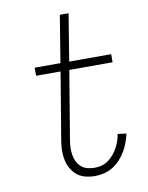

<svg xmlns="http://www.w3.org/2000/svg" viewBox="-84 -796 668 865"><g transform="rotate(-10 250.0 -363.5)"><path d="M281 8Q258 8 236.5 2.5Q215 -3 199 -16Q183 -29 172.5 -47.5Q162 -66 157.5 -87.5Q153 -109 153.5 -131.5Q154 -154 158 -177L209 -483H97V-520H215L250 -735H290L255 -520H447V-483H249L197 -171Q194 -154 193.5 -137Q193 -120 195.5 -104Q198 -88 205 -73.5Q212 -59 223.5 -48.5Q235 -38 251.5 -33.5Q268 -29 285 -29Q301 -29 317 -33Q333 -37 347 -47Q361 -57 372.5 -70.5Q384 -84 392 -99Q400 -114 405.5 -129.5Q411 -145 413 -161L453 -156Q448 -136 441 -116Q434 -96 422.5 -77Q411 -58 396 -41.5Q381 -25 362 -13.5Q343 -2 322 3Q301 8 281 8Z"/></g></svg>

Font: Iosevka Extralight
Style: Italic
Weight: 200
Italic angle: -9°
Monospace: yes
Designer: Belleve Invis
Foundry: Belleve Invis
Version: Version 32.5.0; ttfautohint (v1.8.4)